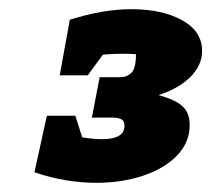

<svg xmlns="http://www.w3.org/2000/svg" viewBox="-20 -762 460 418"><path d="M82 -510H144L159 -463Q184 -459 202 -459Q251 -459 251 -488Q251 -499 244 -502.5Q237 -506 224 -506H180L197 -594H243Q257 -594 266.5 -604Q276 -614 276 -644Q261 -645 246 -645Q226 -645 204 -643L171 -598H110L132 -719Q204 -742 266 -742Q333 -742 376.5 -718Q420 -694 420 -651Q420 -620 394.5 -594.5Q369 -569 325 -555Q362 -545 377.5 -530.5Q393 -516 393 -490Q393 -452 365.5 -423.5Q338 -395 291.5 -379.5Q245 -364 189 -364Q158 -364 124 -369.5Q90 -375 55 -387Z"/></svg>

Font: Piazzolla SC Black
Style: Italic
Weight: 900
Italic angle: -11.3°
Designer: Juan Pablo del Peral
Foundry: Huerta Tipografica
Version: Version 1.330